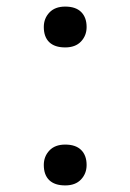

<svg xmlns="http://www.w3.org/2000/svg" viewBox="-20 -553 396 583"><path d="M178 10Q146 10 129.5 -6Q113 -22 113 -52Q113 -78 130 -96Q147 -114 178 -114Q210 -114 226.5 -97.5Q243 -81 243 -52Q243 -26 226 -8Q209 10 178 10ZM178 -409Q146 -409 129.5 -425Q113 -441 113 -471Q113 -497 130 -515Q147 -533 178 -533Q210 -533 226.5 -516.5Q243 -500 243 -471Q243 -445 226 -427Q209 -409 178 -409Z"/></svg>

Font: Lexend Exa Light
Style: Regular
Weight: 300
Designer: Bonnie Shaver-Troup, Thomas Jockin
Foundry: Lexend
Version: Version 1.007